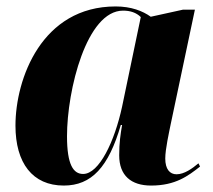

<svg xmlns="http://www.w3.org/2000/svg" viewBox="-20 -566 661 596"><path d="M178 10C264 10 317 -47 355 -178H359C354 -149 350 -123 350 -84C350 -21 387 10 449 10C525 10 564 -20 601 -49L596 -59C577 -43 552 -25 528 -25C507 -25 493 -41 493 -74C493 -103 505 -156 510 -181L585 -536H548L448 -514C423 -532 387 -546 339 -546C110 -546 28 -322 28 -176C28 -60 81 10 178 10ZM238 -26C208 -26 188 -54 188 -143C188 -287 249 -533 362 -533C384 -533 403 -527 417 -513L359 -235C336 -128 288 -26 238 -26Z"/></svg>

Font: Noto Serif Display SemiCondensed ExtraBold
Style: Italic
Weight: 800
Width: 4
Italic angle: -12°
Designer: Monotype Design Team
Foundry: Monotype Imaging Inc.
Version: Version 2.009